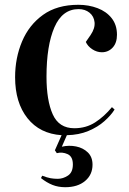

<svg xmlns="http://www.w3.org/2000/svg" viewBox="-20 -550 537 801"><path d="M252 231Q223 231 199 221.5Q175 212 151 193L156 183Q177 191 191 193.5Q205 196 221 196Q243 196 263.5 182.5Q284 169 284 136Q284 103 262 93Q240 83 217 89L209 77L237 14Q146 8 94.5 -57Q43 -122 43 -228Q43 -308 72 -377Q101 -446 159.5 -488Q218 -530 307 -530Q350 -530 387 -516Q424 -502 446 -474Q468 -446 468 -405Q468 -371 450 -351.5Q432 -332 405 -332Q384 -332 365 -344.5Q346 -357 338 -375L358 -404Q377 -432 374.5 -457Q372 -482 353.5 -497Q335 -512 308 -512Q240 -512 207 -436Q174 -360 174 -230Q174 -131 200 -73Q226 -15 290 -15Q339 -15 377 -39.5Q415 -64 447 -103L458 -93Q443 -69 415.5 -44.5Q388 -20 348.5 -3.5Q309 13 259 14L238 62Q268 55 297.5 61Q327 67 346.5 86Q366 105 366 137Q366 179 335 205Q304 231 252 231Z"/></svg>

Font: Literata 72pt SemiBold
Style: Italic
Weight: 600
Italic angle: -2°
Designer: Latin by Veronika Burian and Jose Scaglione. Greek by Irene Vlachou. Cyrillic by Vera Evstafieva
Foundry: TypeTogether
Version: Version 3.002